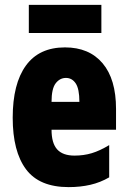

<svg xmlns="http://www.w3.org/2000/svg" viewBox="-20 -807 522 786"><path d="M246 -613Q345 -613 400 -548Q455 -483 455 -361V-276H191Q191 -221 214 -195.5Q237 -170 285 -170Q323 -170 356 -180Q389 -190 427 -213V-81Q391 -60 350 -50.5Q309 -41 261 -41Q141 -41 86.5 -114Q32 -187 32 -325Q32 -464 86 -538.5Q140 -613 246 -613ZM250 -488Q225 -488 208 -466Q191 -444 191 -390H305Q305 -443 290 -465.5Q275 -488 250 -488ZM395 -787V-672H98V-787Z"/></svg>

Font: Noto Sans Tamil UI ExtraCondensed Black
Style: Regular
Weight: 900
Width: 2
Designer: Jelle Bosma - Monotype Design Team
Foundry: Monotype Imaging Inc.
Version: Version 2.004; ttfautohint (v1.8.4.7-5d5b)